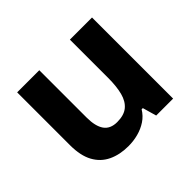

<svg xmlns="http://www.w3.org/2000/svg" viewBox="-129 -725 914 914"><g transform="rotate(-45 328.5 -268.0)"><path d="M579 -546V0H465L445 -70H437Q420 -42 393.5 -24.5Q367 -7 335 1.5Q303 10 269 10Q211 10 167 -11Q123 -32 99 -76Q75 -120 75 -190V-546H224V-227Q224 -169 245 -139Q266 -109 312 -109Q358 -109 383.5 -130Q409 -151 419.5 -191Q430 -231 430 -289V-546Z"/></g></svg>

Font: Noto Sans Thai
Style: Bold
Weight: 700
Designer: Monotype Design Team
Foundry: Monotype Imaging Inc.
Version: Version 2.001